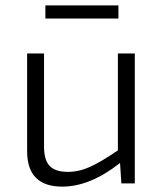

<svg xmlns="http://www.w3.org/2000/svg" viewBox="-20 -683 607 715"><path d="M421 -614H149V-663H421ZM482 -484V0H432L427 -76Q315 12 212 12Q81 12 81 -120V-484H144V-137Q144 -87 165 -65Q186 -43 233 -43Q274 -43 315 -61.5Q356 -80 419 -123V-484Z"/></svg>

Font: Exo 2.0 Light
Style: Regular
Weight: 300
Designer: Natanael Gama
Version: Version 1.001;PS 001.001;hotconv 1.0.70;makeotf.lib2.5.58329